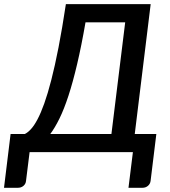

<svg xmlns="http://www.w3.org/2000/svg" viewBox="-68 -740 828 934"><path d="M665 -720 587.5 -88H692.5L664.5 140.5Q662.5 155 651.5 164.2Q640.5 173.5 625 173.5H557L578.5 0H76L58.5 140.5Q57 155 46 164.2Q35 173.5 19 173.5H-48.5L-16.5 -88H52.5Q67 -95 82.5 -111.8Q98 -128.5 114.2 -159Q130.5 -189.5 147.2 -236.2Q164 -283 181.5 -350.8Q199 -418.5 216.8 -509.8Q234.5 -601 252.5 -720ZM348 -631.5Q328 -516 307.2 -428Q286.5 -340 265 -274.2Q243.5 -208.5 221.2 -163.2Q199 -118 176.5 -88H474L541 -631.5Z"/></svg>

Font: Lato Semibold
Style: Italic
Weight: 600
Italic angle: -7°
Designer: Lukasz Dziedzic
Foundry: tyPoland Lukasz Dziedzic
Version: Version 2.006; 2014-01-15